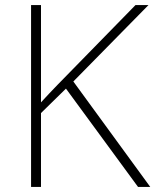

<svg xmlns="http://www.w3.org/2000/svg" viewBox="-20 -734 610 754"><path d="M570 0H522L239 -386L141 -290V0H102V-714H141V-332Q156 -349 172.5 -366Q189 -383 206 -401L512 -714H563L268 -414Z"/></svg>

Font: Noto Sans Lao Looped ExtraLight
Style: Regular
Weight: 200
Designer: Mark Frömberg, Ben Mitchell
Foundry: The Fontpad Ltd
Version: Version 1.002; ttfautohint (v1.8.4.7-5d5b)